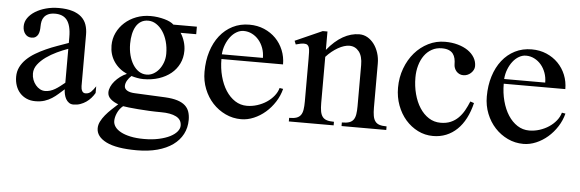

<svg xmlns="http://www.w3.org/2000/svg" viewBox="-46 -613 2929 969"><g transform="rotate(5 1418.5 -128.5)"><path d="M365.2 -86.9Q365.2 -72.8 370.6 -62.3Q376 -51.8 388.2 -51.8Q405.3 -51.8 416.7 -63.5Q428.2 -75.2 439 -91.8V-58.1Q431.2 -44.4 420.4 -32.2Q409.7 -20 396.2 -10.7Q382.8 -1.5 366.7 4.2Q350.6 9.8 332 9.8Q318.8 9.8 309.3 2.9Q299.8 -3.9 293.9 -14.4Q288.1 -24.9 285.2 -37.8Q282.2 -50.8 282.2 -63Q267.6 -50.3 253.4 -37.6Q239.3 -24.9 222.7 -14.2Q206.1 -3.4 185.8 3.2Q165.5 9.8 139.2 9.8Q114.3 9.8 94.5 1Q74.7 -7.8 60.8 -23.2Q46.9 -38.6 39.6 -59.6Q32.2 -80.6 32.2 -105Q32.2 -131.8 43.2 -154.1Q54.2 -176.3 73 -194.6Q91.8 -212.9 116.7 -227.8Q141.6 -242.7 169.2 -255.1Q196.8 -267.6 225.8 -277.8Q254.9 -288.1 282.2 -297.9V-326.2Q282.2 -357.4 276.6 -379.2Q271 -400.9 260.5 -414.1Q250 -427.2 234.9 -433.1Q219.7 -439 201.2 -439Q180.2 -439 166.7 -432.9Q153.3 -426.8 145.8 -417Q138.2 -407.2 135.5 -394.8Q132.8 -382.3 132.8 -369.1Q132.8 -356.9 131.1 -345.9Q129.4 -335 124.8 -326.4Q120.1 -317.9 112.1 -313Q104 -308.1 91.8 -308.1Q72.3 -308.1 60.1 -323.2Q47.9 -338.4 47.9 -361.8Q47.9 -384.8 61.5 -404.3Q75.2 -423.8 98.4 -438.2Q121.6 -452.6 152.1 -460.9Q182.6 -469.2 216.8 -469.2Q257.8 -469.2 286.1 -460.4Q314.5 -451.7 332 -435.8Q349.6 -419.9 357.4 -397.5Q365.2 -375 365.2 -347.2ZM282.2 -268.1Q255.4 -258.8 226.1 -244.9Q196.8 -231 172.1 -213.4Q147.5 -195.8 131.3 -174.6Q115.2 -153.3 115.2 -128.9Q115.2 -111.8 120.8 -96.9Q126.5 -82 136 -70.6Q145.5 -59.1 157.7 -52.5Q169.9 -45.9 183.1 -45.9Q196.8 -45.9 209.5 -49.8Q222.2 -53.7 234.1 -60.8Q246.1 -67.9 257.8 -76.9Q269.5 -85.9 282.2 -96.2Z M918.9 -436V-397.9H839.8Q852.1 -379.4 859.4 -356Q866.7 -332.5 866.7 -309.1Q866.7 -273.4 852.3 -243.9Q837.9 -214.4 812.3 -193.4Q786.6 -172.4 751 -160.6Q715.3 -148.9 672.9 -148.9Q657.2 -148.9 640.6 -152.1Q624 -155.3 611.8 -159.2Q599.6 -148.4 591.3 -134.3Q583 -120.1 583 -106Q583 -92.3 596.9 -83.7Q610.8 -75.2 635.7 -74.2L791 -66.9Q828.1 -64.9 852.8 -57.1Q877.4 -49.3 892.1 -36.1Q906.7 -22.9 912.8 -4.6Q918.9 13.7 918.9 36.1Q918.9 76.2 901.9 108.6Q884.8 141.1 852.8 164.1Q820.8 187 774.9 199.5Q729 211.9 670.9 211.9Q567.4 211.9 516.1 186.3Q464.8 160.6 464.8 118.2Q464.8 100.6 473.4 83.7Q481.9 66.9 495.4 50.5Q508.8 34.2 525.4 18.6Q542 2.9 557.6 -11.2Q534.2 -19.5 518.6 -33.4Q502.9 -47.4 502.9 -66.9Q502.9 -80.6 509.5 -95.5Q516.1 -110.4 527.8 -124Q539.6 -137.7 554.9 -149.2Q570.3 -160.6 587.9 -168Q545.4 -187.5 521.7 -222.9Q498 -258.3 498 -304.2Q498 -338.4 512.2 -368.4Q526.4 -398.4 551.3 -420.9Q576.2 -443.4 609.6 -456.3Q643.1 -469.2 681.6 -469.2Q700.7 -469.2 718.8 -466.6Q736.8 -463.9 752.7 -459.5Q768.6 -455.1 780.8 -449Q793 -442.9 799.8 -436ZM583 -3.9Q564.5 11.2 554.7 33.2Q544.9 55.2 544.9 74.2Q544.9 89.8 554.7 103.8Q564.5 117.7 584.2 128.4Q604 139.2 633.5 145.5Q663.1 151.9 702.6 151.9Q744.1 151.9 777.3 144.5Q810.5 137.2 833.5 125.5Q856.4 113.8 868.7 98.9Q880.9 84 880.9 68.8Q880.9 38.1 853 23.9Q825.2 9.8 776.9 9.8Q746.6 9.8 716.1 8.3Q685.5 6.8 658.9 4.6Q632.3 2.4 612.1 0.2Q591.8 -2 583 -3.9ZM687 -172.9Q704.6 -172.9 720.7 -181.6Q736.8 -190.4 749.3 -205.8Q761.7 -221.2 769.3 -241.9Q776.9 -262.7 776.9 -286.1Q776.9 -319.8 768.6 -348.9Q760.3 -377.9 745.8 -399.2Q731.4 -420.4 712.4 -432.6Q693.4 -444.8 671.9 -444.8Q650.9 -444.8 635.5 -435.3Q620.1 -425.8 610.4 -409.2Q600.6 -392.6 595.7 -369.9Q590.8 -347.2 590.8 -320.8Q590.8 -289.6 597.9 -262.7Q605 -235.8 617.7 -215.8Q630.4 -195.8 647.9 -184.3Q665.5 -172.9 687 -172.9Z M1181.6 9.8Q1139.2 9.8 1102.1 -7.8Q1064.9 -25.4 1037.1 -55.4Q1009.3 -85.4 993.2 -126Q977.1 -166.5 977.1 -212.9Q977.1 -268.6 991.7 -315.4Q1006.3 -362.3 1033.2 -396.5Q1060.1 -430.7 1098.1 -450Q1136.2 -469.2 1182.6 -469.2Q1223.6 -469.2 1257.8 -454.6Q1292 -439.9 1316.7 -414.8Q1341.3 -389.6 1355 -356Q1368.7 -322.3 1368.7 -284.2H1056.6Q1056.6 -237.8 1067.6 -196.8Q1078.6 -155.8 1098.1 -125.5Q1117.7 -95.2 1144.8 -77.6Q1171.9 -60.1 1204.6 -60.1Q1231.4 -60.1 1257.3 -68.4Q1283.2 -76.7 1304.4 -90.8Q1325.7 -105 1340.8 -123.8Q1356 -142.6 1361.8 -164.1L1379.9 -161.1Q1371.1 -126 1351.1 -94.7Q1331.1 -63.5 1304.2 -40.3Q1277.3 -17.1 1245.6 -3.7Q1213.9 9.8 1181.6 9.8ZM1264.6 -308.1Q1264.6 -334.5 1256.3 -357.4Q1248 -380.4 1233.4 -397.7Q1218.8 -415 1199 -425Q1179.2 -435.1 1156.7 -435.1Q1138.2 -435.1 1120.8 -425Q1103.5 -415 1090.1 -397.7Q1076.7 -380.4 1067.6 -357.4Q1058.6 -334.5 1056.6 -308.1Z M1494.6 -323.2Q1494.6 -342.8 1494.1 -356.7Q1493.7 -370.6 1491 -379.9Q1488.3 -389.2 1482.2 -393.6Q1476.1 -397.9 1464.8 -397.9Q1457 -397.9 1447.3 -396Q1437.5 -394 1423.8 -390.1L1416.5 -408.2L1553.7 -469.2H1577.6V-376Q1615.7 -422.9 1656.5 -446Q1697.3 -469.2 1739.7 -469.2Q1761.7 -469.2 1780.8 -458.3Q1799.8 -447.3 1814 -428.5Q1828.1 -409.7 1836.4 -384.3Q1844.7 -358.9 1844.7 -330.1V-106.9Q1844.7 -82.5 1847.7 -65.7Q1850.6 -48.8 1858.4 -38.1Q1866.2 -27.3 1880.1 -22.7Q1894 -18.1 1916.5 -18.1V0H1689.9V-18.1Q1712.9 -18.1 1727.1 -22.9Q1741.2 -27.8 1748.8 -38.6Q1756.3 -49.3 1759 -66.2Q1761.7 -83 1761.7 -106.9V-314.9Q1761.7 -360.4 1742.9 -383.8Q1724.1 -407.2 1694.8 -407.2Q1681.6 -407.2 1667 -402.6Q1652.3 -397.9 1637 -389.2Q1621.6 -380.4 1606.4 -368.2Q1591.3 -356 1577.6 -340.8V-106.9Q1577.6 -82.5 1580.6 -65.7Q1583.5 -48.8 1591.3 -38.1Q1599.1 -27.3 1613.3 -22.7Q1627.4 -18.1 1649.9 -18.1V0H1422.9V-18.1Q1445.8 -18.1 1460 -22.9Q1474.1 -27.8 1481.7 -38.6Q1489.3 -49.3 1491.9 -66.2Q1494.6 -83 1494.6 -106.9Z M2153.8 9.8Q2112.8 9.8 2077.1 -8.1Q2041.5 -25.9 2014.6 -56.6Q1987.8 -87.4 1972.4 -128.9Q1957 -170.4 1957 -217.8Q1957 -270 1974.1 -315.9Q1991.2 -361.8 2020.5 -395.8Q2049.8 -429.7 2089.4 -449.5Q2128.9 -469.2 2173.8 -469.2Q2209 -469.2 2238.5 -460.9Q2268.1 -452.6 2289.6 -438Q2311 -423.3 2323 -403.3Q2335 -383.3 2335 -359.9Q2335 -349.6 2330.1 -340.3Q2325.2 -331.1 2317.4 -324Q2309.6 -316.9 2299.8 -313Q2290 -309.1 2279.8 -309.1Q2268.6 -309.1 2259.5 -313.5Q2250.5 -317.9 2244.1 -325.2Q2237.8 -332.5 2234.4 -341.6Q2231 -350.6 2231 -359.9Q2231 -376 2227.8 -389.6Q2224.6 -403.3 2216.8 -413.6Q2209 -423.8 2195.3 -429.4Q2181.6 -435.1 2160.6 -435.1Q2132.3 -435.1 2109.9 -422.6Q2087.4 -410.2 2072 -388.7Q2056.6 -367.2 2048.3 -338.4Q2040 -309.6 2040 -276.9Q2040 -232.9 2050.5 -193.4Q2061 -153.8 2080.1 -124.3Q2099.1 -94.7 2126 -77.4Q2152.8 -60.1 2186 -60.1Q2215.3 -60.1 2237.3 -69.6Q2259.3 -79.1 2275.9 -95.7Q2292.5 -112.3 2304.7 -134Q2316.9 -155.8 2326.7 -180.2L2345.7 -173.8Q2335.4 -130.4 2317.6 -96.2Q2299.8 -62 2275.4 -38.6Q2251 -15.1 2220.5 -2.7Q2189.9 9.8 2153.8 9.8Z M2611.8 9.8Q2569.3 9.8 2532.2 -7.8Q2495.1 -25.4 2467.3 -55.4Q2439.5 -85.4 2423.3 -126Q2407.2 -166.5 2407.2 -212.9Q2407.2 -268.6 2421.9 -315.4Q2436.5 -362.3 2463.4 -396.5Q2490.2 -430.7 2528.3 -450Q2566.4 -469.2 2612.8 -469.2Q2653.8 -469.2 2688 -454.6Q2722.2 -439.9 2746.8 -414.8Q2771.5 -389.6 2785.2 -356Q2798.8 -322.3 2798.8 -284.2H2486.8Q2486.8 -237.8 2497.8 -196.8Q2508.8 -155.8 2528.3 -125.5Q2547.9 -95.2 2575 -77.6Q2602.1 -60.1 2634.8 -60.1Q2661.6 -60.1 2687.5 -68.4Q2713.4 -76.7 2734.6 -90.8Q2755.9 -105 2771 -123.8Q2786.1 -142.6 2792 -164.1L2810.1 -161.1Q2801.3 -126 2781.2 -94.7Q2761.2 -63.5 2734.4 -40.3Q2707.5 -17.1 2675.8 -3.7Q2644 9.8 2611.8 9.8ZM2694.8 -308.1Q2694.8 -334.5 2686.5 -357.4Q2678.2 -380.4 2663.6 -397.7Q2648.9 -415 2629.2 -425Q2609.4 -435.1 2586.9 -435.1Q2568.4 -435.1 2551 -425Q2533.7 -415 2520.3 -397.7Q2506.8 -380.4 2497.8 -357.4Q2488.8 -334.5 2486.8 -308.1Z"/></g></svg>

Font: Tunjung putih
Style: Regular
Weight: 400
Designer: R.S. Wihananto
Foundry: R.S. Wihananto
Version: Version 2.0.1